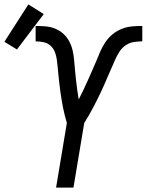

<svg xmlns="http://www.w3.org/2000/svg" viewBox="-101 -853 667 873"><path d="M154 0 203 -294Q198 -311 193.5 -328.5Q189 -346 185.5 -364Q182 -382 179 -400Q176 -418 173.5 -436Q171 -454 169 -472Q167 -490 165 -508.5Q163 -527 161.5 -545Q160 -563 157.5 -581.5Q155 -600 148.5 -616.5Q142 -633 129 -645Q116 -657 98 -661Q80 -665 61 -665V-735Q84 -735 107 -733Q130 -731 150.5 -722.5Q171 -714 187 -699.5Q203 -685 213.5 -665.5Q224 -646 229 -624.5Q234 -603 236 -580.5Q238 -558 240 -535.5Q242 -513 244.5 -490.5Q247 -468 250 -445.5Q253 -423 257 -401Q268 -423 278.5 -444.5Q289 -466 298.5 -488Q308 -510 318 -532Q328 -554 337 -576Q346 -598 355.5 -620Q365 -642 379 -662.5Q393 -683 412.5 -698.5Q432 -714 454.5 -722.5Q477 -731 500 -733Q523 -735 546 -735V-665Q527 -665 507.5 -662Q488 -659 471 -647.5Q454 -636 442.5 -618.5Q431 -601 423 -582.5Q415 -564 407 -546Q399 -528 391 -509.5Q383 -491 375 -472.5Q367 -454 358.5 -436Q350 -418 341 -400Q332 -382 322.5 -364Q313 -346 303 -328.5Q293 -311 282 -294L233 0ZM-24 -628 -81 -663 28 -833 98 -789Z"/></svg>

Font: Iosevka Curly Oblique
Style: Regular
Weight: 400
Italic angle: -9°
Monospace: yes
Designer: Belleve Invis
Foundry: Belleve Invis
Version: Version 11.1.0; ttfautohint (v1.8.3)